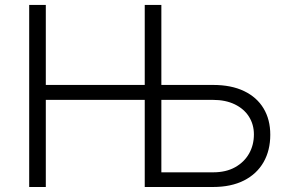

<svg xmlns="http://www.w3.org/2000/svg" viewBox="-20 -747 1155 767"><path d="M624.6 -727.3V-407.7H831Q903.8 -407.7 954.9 -383.2Q1006 -358.7 1032.8 -314.1Q1059.7 -269.5 1059.7 -208.8Q1059.7 -146.3 1033 -99.4Q1005.7 -51.8 954.4 -25.9Q903.1 0 831 0H558.2V-348H163V0H96.6V-727.3H163V-407.7H558.2V-727.3ZM831 -58.6Q883.2 -58.6 919.7 -79.2Q955.6 -99.4 975 -133.5Q994.3 -167.6 994.3 -210.2Q994.3 -249.6 974.6 -280.9Q954.9 -312.1 918 -330.1Q881 -348 831 -348H624.6V-58.6Z"/></svg>

Font: DeltaSans Light
Style: Regular
Weight: 300
Designer: Rasmus Andersson
Foundry: rsms
Version: Version 3.012